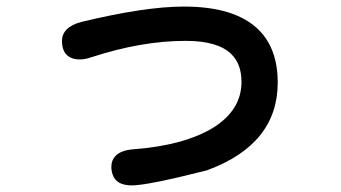

<svg xmlns="http://www.w3.org/2000/svg" viewBox="-20 -520 1040 585"><path d="M826.2 -268.6Q826.2 -80.1 610.4 -1Q429.7 44.9 381.8 44.9Q334 44.9 323.2 11.7Q319.3 1 319.3 -11.7Q319.3 -32.2 333 -45.9Q349.6 -62.5 388.7 -65.4Q542 -77.1 630.9 -131.8Q715.8 -185.5 715.8 -270.5Q715.8 -324.2 685.5 -354.5Q644.5 -395.5 545.9 -395.5Q411.1 -395.5 258.8 -345.7Q239.3 -338.9 223.6 -338.9Q197.3 -338.9 183.1 -353Q168.9 -367.2 168.9 -395.5Q168.9 -416 183.6 -430.7Q198.2 -445.3 227.5 -453.1Q421.9 -500 540 -500Q697.3 -500 768.6 -428.7Q826.2 -371.1 826.2 -268.6Z"/></svg>

Font: FakePearl
Style: SemiBold
Weight: 400
Version: Version 1.2